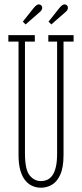

<svg xmlns="http://www.w3.org/2000/svg" viewBox="-20 -864 382 896"><path d="M171 12Q151 12 132.2 4.2Q113.5 -3.5 98.8 -21Q84 -38.5 75.2 -68Q66.5 -97.5 66.5 -141V-670H19V-700H142.5V-670H96.5V-148Q96.5 -73 118 -46Q139.5 -19 171 -19Q187 -19 200.8 -25.2Q214.5 -31.5 224.8 -46Q235 -60.5 240.8 -85.5Q246.5 -110.5 246.5 -148V-670H205.5V-700H323.5V-670H276.5V-141Q276.5 -83 261.5 -49.5Q246.5 -16 222.5 -2Q198.5 12 171 12ZM219.5 -750 206.5 -763 257 -826.5Q264 -835 269.8 -839.2Q275.5 -843.5 281 -843.5Q288 -843.5 292.5 -839Q297 -834.5 297 -827.5Q297 -816 283 -805.5ZM99.5 -750 86.5 -763 137 -826.5Q144 -835 149.8 -839.2Q155.5 -843.5 161 -843.5Q168 -843.5 172.5 -839Q177 -834.5 177 -827.5Q177 -816 163 -805.5Z"/></svg>

Font: Imbue Thin 10pt Thin
Style: Regular
Weight: 250
Version: Version 1.102